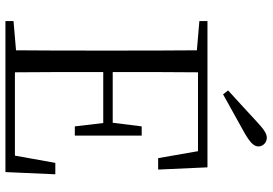

<svg xmlns="http://www.w3.org/2000/svg" viewBox="-164 -814 978 689"><g transform="rotate(90 324.5 -469.0)"><path d="M304 -799 318 -781C363 -806 408 -831 453 -856C492 -878 505 -892 505 -908C505 -924 491 -938 474 -938C459 -938 444 -928 414 -900C380 -869 343 -834 304 -799ZM547 -548H588L580 -725H55V-696L160 -687C161 -590 161 -490 161 -390V-335C161 -235 161 -136 160 -38L55 -29V0H597L605 -179H564L538 -34H239C238 -132 238 -232 238 -351H421L433 -249H466V-489H433L420 -385H238C238 -494 238 -595 239 -691H522Z"/></g></svg>

Font: Noto Serif CJK KR Light
Style: Regular
Weight: 300
Designer: Ryoko NISHIZUKA 西塚涼子 (kana & ideographs); Frank Grießhammer (Latin, Greek & Cyrillic); Wenlong ZHANG 张文龙 (bopomofo); San
Foundry: Adobe
Version: Version 2.001;hotconv 1.1.0;makeotfexe 2.6.0